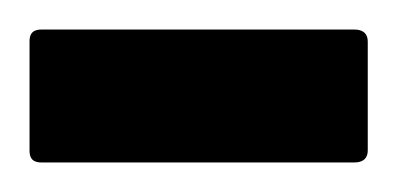

<svg xmlns="http://www.w3.org/2000/svg" viewBox="-28 -248 269 130"><path d="M0 -138H212C218 -138 221 -141 221 -146V-220C221 -225 218 -228 212 -228H0C-6 -228 -8 -225 -8 -220V-146C-8 -141 -6 -138 0 -138Z"/></svg>

Font: Noto Naskh Arabic UI Medium
Style: Regular
Weight: 500
Designer: Monotype Design Team, David Williams, Mohamad Dakak and Nizar Qandah
Foundry: Monotype Imaging Inc.
Version: Version 2.014